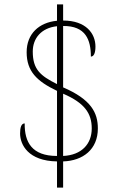

<svg xmlns="http://www.w3.org/2000/svg" viewBox="-20 -780 550 879"><path d="M241 -41V79H269V-41C360 -44 428 -96 428 -192C428 -264 397 -325 269 -380V-661C372 -662 396 -598 396 -521C409 -521 417 -536 417 -567C417 -626 374 -686 269 -686V-760H241V-685C158 -677 102 -625 102 -541C102 -453 149 -408 241 -364V-66C126 -66 92 -129 93 -215C77 -215 72 -195 72 -169C72 -117 110 -43 241 -41ZM241 -660V-395C165 -433 130 -462 130 -544C130 -604 168 -652 241 -660ZM269 -66V-351C367 -309 400 -261 400 -192C400 -121 354 -70 269 -66Z"/></svg>

Font: Noto Serif Thai SemiCondensed Thin
Style: Regular
Weight: 100
Width: 4
Designer: Monotype Design Team
Foundry: Monotype Imaging Inc.
Version: Version 2.002